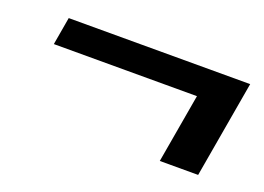

<svg xmlns="http://www.w3.org/2000/svg" viewBox="-56 -529 724 527"><g transform="rotate(20 306.5 -265.5)"><path d="M474 -326H56L70 -407H600L551 -124H439Z"/></g></svg>

Font: Sarabun SemiBold
Style: Italic
Weight: 600
Italic angle: -10°
Designer: Suppakit Chalermlarp | Katatrad Co.,Ltd.
Foundry: Cadson Demak Co.,Ltd.
Version: Version 1.000; ttfautohint (v1.6)